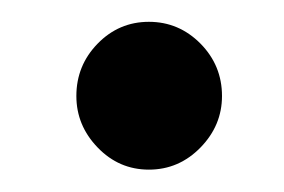

<svg xmlns="http://www.w3.org/2000/svg" viewBox="-20 -492 260 176"><path d="M116.5 -336.5Q89 -336.5 69.5 -356.8Q50 -377 50 -404Q50 -432 69.5 -452Q89 -472 116.5 -472Q144 -472 163.8 -452Q183.5 -432 183.5 -404Q183.5 -377 163.8 -356.8Q144 -336.5 116.5 -336.5Z"/></svg>

Font: Imbue Thin 10pt
Style: Bold
Weight: 700
Version: Version 1.102